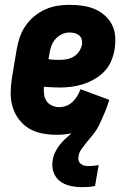

<svg xmlns="http://www.w3.org/2000/svg" viewBox="-20 -548 540 792"><path d="M317 224Q293 224 269 218.5Q245 213 227 199Q209 185 201 162.5Q193 140 197 115Q199 98 206.5 82Q214 66 224.5 52Q235 38 248.5 25.5Q262 13 275 2Q260 5 245 6.5Q230 8 215 8Q184 8 154.5 2.5Q125 -3 100.5 -17.5Q76 -32 58.5 -55Q41 -78 32.5 -105.5Q24 -133 24 -163.5Q24 -194 29 -225L49 -345Q53 -369 61.5 -394Q70 -419 85 -441Q100 -463 121 -480.5Q142 -498 166.5 -509Q191 -520 216 -524Q241 -528 266 -528Q293 -528 319 -524.5Q345 -521 368.5 -511.5Q392 -502 411 -485.5Q430 -469 441.5 -447Q453 -425 455 -398.5Q457 -372 453 -346Q449 -321 439 -297Q429 -273 411 -254Q393 -235 369.5 -221.5Q346 -208 322 -200.5Q298 -193 273.5 -190Q249 -187 224 -187Q209 -187 193 -188Q177 -189 161 -190Q160 -174 162 -158.5Q164 -143 172 -131Q180 -119 194.5 -112.5Q209 -106 224 -106Q239 -106 253.5 -111.5Q268 -117 279.5 -128Q291 -139 299 -152.5Q307 -166 312 -180L431 -136Q426 -121 420.5 -105.5Q415 -90 408 -74.5Q401 -59 394.5 -44Q388 -29 379 -14.5Q370 0 359 13Q348 26 337 39.5Q326 53 316 67Q306 81 304 97Q302 106 304.5 114.5Q307 123 314 128.5Q321 134 329.5 135.5Q338 137 348 137Q357 137 367 136Q377 135 387 133L372 219Q359 222 345 223Q331 224 317 224ZM224 -301Q239 -301 254 -303.5Q269 -306 283 -314Q297 -322 306 -335.5Q315 -349 318 -363Q320 -375 317 -385.5Q314 -396 306 -402.5Q298 -409 287.5 -411.5Q277 -414 266 -414Q250 -414 234.5 -406.5Q219 -399 208 -386Q197 -373 191.5 -357.5Q186 -342 184 -326L180 -304Q191 -302 202 -301.5Q213 -301 224 -301Z"/></svg>

Font: Iosevka Heavy
Style: Italic
Weight: 900
Italic angle: -9°
Monospace: yes
Designer: Belleve Invis
Foundry: Belleve Invis
Version: Version 32.5.0; ttfautohint (v1.8.4)